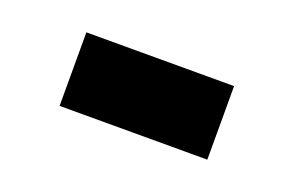

<svg xmlns="http://www.w3.org/2000/svg" viewBox="-35 -202 438 287"><g transform="rotate(20 184.5 -58.5)"><path d="M67 0V-117H302V0Z"/></g></svg>

Font: Cairo Play
Style: Regular
Weight: 400
Designer: Mohamed Gaber, Accademia di Belle Arti di Urbino
Foundry: Kief Type Foundry, Accademia di Belle Arti di Urbino
Version: Version 3.119